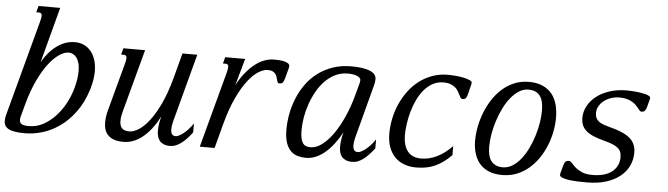

<svg xmlns="http://www.w3.org/2000/svg" viewBox="-60 -898 3795 1090"><g transform="rotate(5 1837.0 -352.5)"><path d="M75.2 -84.5Q71.8 -72.8 71.8 -63Q71.8 -47.4 83.3 -39.6Q94.7 -31.7 124 -31.7Q169.4 -31.7 208.3 -53.2Q247.1 -74.7 278.1 -108.9Q309.1 -143.1 331.1 -185.1Q353 -227.1 364.3 -268.1Q372.6 -298.3 376 -322.8Q379.4 -347.2 379.4 -367.2Q379.4 -395 373.5 -414.3Q367.7 -433.6 358.2 -445.3Q348.6 -457 337.2 -462.2Q325.7 -467.3 314.9 -467.3Q289.6 -467.3 259.3 -446.5Q229 -425.8 199 -386Q168.9 -346.2 141.6 -287.6Q114.3 -229 93.8 -153.3ZM160.2 -399.4Q195.8 -461.4 243.7 -495.4Q291.5 -529.3 344.2 -529.3Q374 -529.3 397.5 -518.1Q420.9 -506.8 437.3 -486.3Q453.6 -465.8 462.4 -437.3Q471.2 -408.7 471.2 -373.5Q471.2 -325.2 453.6 -268.1Q429.7 -192.9 390.6 -139.9Q351.6 -86.9 304.4 -53.5Q257.3 -20 206.1 -4.6Q154.8 10.7 106.4 10.7Q73.2 10.7 50.3 7.1Q27.3 3.4 13.2 -4.2Q-1 -11.7 -7.3 -23.2Q-13.7 -34.7 -13.7 -50.8Q-13.7 -66.4 -7.8 -87.9L137.7 -630.9Q143.1 -651.4 143.1 -661.1Q143.1 -671.9 138.2 -675.5Q133.3 -679.2 124.5 -679.2H110.8L120.6 -715.8H244.1Z M745.1 -518.6 650.4 -165.5Q640.6 -130.4 640.6 -106.4Q640.6 -78.6 653.8 -64.9Q667 -51.3 696.3 -51.3Q719.2 -51.3 748.5 -69.3Q777.8 -87.4 808.3 -126.7Q838.9 -166 868.2 -228.3Q897.5 -290.5 920.9 -378.4L958 -518.6H1042.5L946.3 -157.2Q944.3 -150.4 941.9 -141.4Q939.5 -132.3 937.3 -122.8Q935.1 -113.3 933.6 -103.3Q932.1 -93.3 932.1 -84.5Q932.1 -68.8 938.2 -58.1Q944.3 -47.4 960.9 -47.4Q967.3 -47.4 978.3 -52.5Q989.3 -57.6 1002.7 -67.9Q1016.1 -78.1 1030.3 -93.3Q1044.4 -108.4 1057.6 -128.4V-77.1Q1043 -58.1 1028.1 -42Q1013.2 -25.9 997.8 -14.2Q982.4 -2.4 966.6 4.2Q950.7 10.7 934.1 10.7Q912.1 10.7 897.2 4.4Q882.3 -2 873.5 -12.7Q864.7 -23.4 861.1 -38.1Q857.4 -52.7 857.4 -68.8Q857.4 -89.8 860.8 -111.6Q864.3 -133.3 870.1 -152.8Q846.7 -107.9 821.8 -76.9Q796.9 -45.9 771 -26.4Q745.1 -6.8 719 2Q692.9 10.7 667 10.7Q637.2 10.7 616 3.7Q594.7 -3.4 581.1 -16.6Q567.4 -29.8 561 -48.6Q554.7 -67.4 554.7 -90.8Q554.7 -124 565.4 -162.6L638.2 -433.6Q640.6 -443.8 642.1 -451.4Q643.6 -459 643.6 -464.4Q643.6 -474.6 638.9 -478.3Q634.3 -481.9 625.5 -481.9H611.8L621.6 -518.6Z M1448.2 -467.3Q1425.3 -467.3 1396 -449.2Q1366.7 -431.2 1336.2 -391.8Q1305.7 -352.5 1276.4 -290.3Q1247.1 -228 1223.6 -140.1L1186.5 0H1102.1L1218.3 -433.6Q1220.7 -443.8 1222.2 -451.4Q1223.6 -459 1223.6 -464.4Q1223.6 -474.6 1219 -478.3Q1214.4 -481.9 1205.6 -481.9H1191.9L1201.7 -518.6H1315.4L1272.5 -365.7Q1295.4 -408.2 1320.8 -439Q1346.2 -469.7 1372.8 -490Q1399.4 -510.3 1426.3 -519.8Q1453.1 -529.3 1479.5 -529.3Q1487.8 -529.3 1502.7 -528.8Q1517.6 -528.3 1532.2 -525.4Q1546.9 -522.5 1557.6 -516.4Q1568.4 -510.3 1568.4 -499Q1568.4 -494.1 1566.9 -489.3L1551.3 -430.7Q1546.9 -413.6 1541 -405.3Q1535.2 -397 1520 -397Q1513.7 -397 1511 -402.1Q1508.3 -407.2 1506.3 -415Q1504.4 -422.9 1501.7 -432.1Q1499 -441.4 1493.2 -449.2Q1487.3 -457 1476.8 -462.2Q1466.3 -467.3 1448.2 -467.3Z M1669.4 -145Q1669.4 -119.1 1672.9 -101.1Q1676.3 -83 1683.3 -72Q1690.4 -61 1701.4 -56.2Q1712.4 -51.3 1728 -51.3Q1760.7 -51.3 1793.9 -76.4Q1827.1 -101.6 1857.2 -144.5Q1887.2 -187.5 1912.4 -244.1Q1937.5 -300.8 1954.6 -363.8L1973.6 -434.1Q1977.1 -445.8 1977.1 -455.6Q1977.1 -463.4 1970.9 -469.2Q1964.8 -475.1 1954.6 -479Q1944.3 -482.9 1931.2 -484.9Q1918 -486.8 1903.3 -486.8Q1864.7 -486.8 1832.5 -470.9Q1800.3 -455.1 1774.2 -428.5Q1748 -401.9 1728.5 -366.9Q1709 -332 1695.8 -294.2Q1682.6 -256.3 1676 -217.8Q1669.4 -179.2 1669.4 -145ZM1583.5 -139.6Q1583.5 -183.1 1592 -229Q1600.6 -274.9 1618.2 -318.1Q1635.7 -361.3 1663.1 -399.9Q1690.4 -438.5 1728 -467Q1765.6 -495.6 1813.7 -512.5Q1861.8 -529.3 1920.9 -529.3Q1987.3 -529.3 2024.9 -514.4Q2062.5 -499.5 2062.5 -467.8Q2062.5 -459.5 2060.8 -450.2Q2059.1 -440.9 2056.6 -430.7L1984.4 -157.2Q1982.4 -150.4 1980 -141.4Q1977.5 -132.3 1975.3 -122.8Q1973.1 -113.3 1971.7 -103.3Q1970.2 -93.3 1970.2 -84.5Q1970.2 -68.8 1976.3 -58.1Q1982.4 -47.4 1999 -47.4Q2005.4 -47.4 2016.4 -52.5Q2027.3 -57.6 2040.8 -67.9Q2054.2 -78.1 2068.4 -93.3Q2082.5 -108.4 2095.7 -128.4V-77.1Q2081.1 -58.1 2066.2 -42Q2051.3 -25.9 2035.9 -14.2Q2020.5 -2.4 2004.6 4.2Q1988.8 10.7 1972.2 10.7Q1950.2 10.7 1935.3 4.4Q1920.4 -2 1911.6 -12.7Q1902.8 -23.4 1899.2 -38.1Q1895.5 -52.7 1895.5 -68.8Q1895.5 -89.8 1898.9 -111.6Q1902.3 -133.3 1908.2 -152.8Q1887.2 -114.7 1864 -84.5Q1840.8 -54.2 1815.4 -33Q1790 -11.7 1763.2 -0.5Q1736.3 10.7 1708.5 10.7Q1684.1 10.7 1661.4 4.6Q1638.7 -1.5 1621.3 -18.3Q1604 -35.2 1593.8 -64.2Q1583.5 -93.3 1583.5 -139.6Z M2449.2 -483.9Q2415 -483.9 2387.5 -468.8Q2359.9 -453.6 2338.6 -428.2Q2317.4 -402.8 2301.8 -369.9Q2286.1 -336.9 2276.1 -301.5Q2266.1 -266.1 2261.2 -230.7Q2256.3 -195.3 2256.3 -165Q2257.3 -106.9 2282.7 -74.7Q2308.1 -42.5 2359.4 -42.5Q2451.2 -42.5 2535.2 -128.4V-77.1Q2512.7 -54.2 2490.2 -37.8Q2467.8 -21.5 2443.6 -10.5Q2419.4 0.5 2392.6 5.6Q2365.7 10.7 2335 10.7Q2298.8 10.7 2268.1 -0.5Q2237.3 -11.7 2215.1 -33.9Q2192.9 -56.2 2180.2 -89.6Q2167.5 -123 2167.5 -167.5Q2167.5 -211.4 2176.8 -255.4Q2186 -299.3 2204.1 -339.4Q2222.2 -379.4 2248.3 -414.3Q2274.4 -449.2 2308.1 -474.6Q2341.8 -500 2382.3 -514.6Q2422.9 -529.3 2469.7 -529.3Q2491.7 -529.3 2516.1 -527.1Q2540.5 -524.9 2561 -520.5Q2581.5 -516.1 2595 -510Q2608.4 -503.9 2608.4 -496.6Q2608.4 -491.7 2606.9 -486.8L2593.8 -433.1Q2589.8 -416 2584.2 -407.7Q2578.6 -399.4 2563.5 -399.4Q2557.1 -399.4 2553 -405.8Q2548.8 -412.1 2544.4 -421.4Q2540 -430.7 2533.7 -441.7Q2527.3 -452.6 2516.6 -461.9Q2505.9 -471.2 2489.7 -477.5Q2473.6 -483.9 2449.2 -483.9Z M2656.2 -172.4Q2656.2 -210 2664.3 -251.2Q2672.4 -292.5 2688 -332.3Q2703.6 -372.1 2726.8 -407.7Q2750 -443.4 2780.5 -470.5Q2811 -497.6 2848.9 -513.4Q2886.7 -529.3 2931.6 -529.3Q2976.1 -529.3 3008.3 -515.6Q3040.5 -502 3061.5 -477.1Q3082.5 -452.1 3092.5 -417Q3102.5 -381.8 3102.5 -338.9Q3102.5 -301.3 3094.7 -260.7Q3086.9 -220.2 3071.3 -181.2Q3055.7 -142.1 3032.2 -107.4Q3008.8 -72.8 2978 -46.4Q2947.3 -20 2909.2 -4.6Q2871.1 10.7 2825.7 10.7Q2783.7 10.7 2752.7 -1.5Q2721.7 -13.7 2700.7 -36.1Q2679.7 -58.6 2668.7 -90.3Q2657.7 -122.1 2656.2 -161.1ZM2933.1 -485.4Q2904.8 -485.4 2879.4 -469.2Q2854 -453.1 2832.5 -426.5Q2811 -399.9 2793.7 -364.7Q2776.4 -329.6 2764.2 -291.7Q2752 -253.9 2745.4 -215.6Q2738.8 -177.2 2738.8 -144Q2738.8 -119.1 2743.2 -98.6Q2747.6 -78.1 2757.8 -63.7Q2768.1 -49.3 2784.7 -41.3Q2801.3 -33.2 2826.2 -33.2Q2854.5 -33.2 2880.1 -49.1Q2905.8 -64.9 2927.2 -91.6Q2948.7 -118.2 2965.8 -153.1Q2982.9 -188 2994.9 -225.8Q3006.8 -263.7 3013.2 -301.8Q3019.5 -339.8 3019.5 -373.5Q3019.5 -398.4 3015.1 -419.2Q3010.7 -439.9 3000.7 -454.6Q2990.7 -469.2 2974.1 -477.3Q2957.5 -485.4 2933.1 -485.4Z M3336.9 -34.2Q3372.6 -34.2 3400.6 -42.2Q3428.7 -50.3 3447.8 -65.4Q3466.8 -80.6 3476.8 -101.3Q3486.8 -122.1 3486.8 -147.9Q3486.8 -167 3481.2 -179.9Q3475.6 -192.9 3463.4 -202.4Q3451.2 -211.9 3432.6 -219Q3414.1 -226.1 3388.7 -232.9Q3352.5 -242.2 3326.7 -252.9Q3300.8 -263.7 3283.9 -277.8Q3267.1 -292 3259.3 -310.1Q3251.5 -328.1 3251.5 -352.1Q3251.5 -387.2 3268.3 -419.2Q3285.2 -451.2 3315.9 -475.6Q3346.7 -500 3390.6 -514.6Q3434.6 -529.3 3488.8 -529.3Q3496.1 -529.3 3509 -528.8Q3522 -528.3 3537.1 -527.1Q3552.2 -525.9 3567.9 -523.4Q3583.5 -521 3596.2 -517.6Q3608.9 -514.2 3616.9 -509.5Q3625 -504.9 3625 -499Q3625 -494.1 3623.5 -489.3L3613.3 -450.2Q3608.9 -433.1 3602.8 -424.8Q3596.7 -416.5 3582 -416.5Q3576.7 -416.5 3572 -421.6Q3567.4 -426.8 3561.3 -434.6Q3555.2 -442.4 3546.6 -451.2Q3538.1 -460 3525.1 -467.8Q3512.2 -475.6 3494.1 -480.7Q3476.1 -485.8 3451.2 -485.8Q3426.8 -485.8 3404.3 -478.3Q3381.8 -470.7 3364.5 -457.5Q3347.2 -444.3 3336.7 -426.3Q3326.2 -408.2 3326.2 -387.2Q3326.2 -369.6 3332 -357.9Q3337.9 -346.2 3348.6 -338.1Q3359.4 -330.1 3374.3 -324.7Q3389.2 -319.3 3407.7 -314.5Q3448.2 -304.2 3477.5 -292Q3506.8 -279.8 3525.6 -264.2Q3544.4 -248.5 3553.5 -227.8Q3562.5 -207 3562.5 -179.7Q3562.5 -140.1 3545.9 -105.5Q3529.3 -70.8 3497.1 -44.9Q3464.8 -19 3417.5 -4.2Q3370.1 10.7 3309.1 10.7Q3283.7 10.7 3256.1 9.8Q3228.5 8.8 3205.8 5.6Q3183.1 2.4 3168.2 -3.7Q3153.3 -9.8 3153.3 -19.5Q3153.3 -23.9 3154.8 -29.3L3165.5 -68.4Q3168 -76.7 3170.2 -83Q3172.4 -89.4 3175.8 -93.5Q3179.2 -97.7 3184.1 -99.9Q3189 -102.1 3196.8 -102.1Q3206.1 -102.1 3214.8 -91.6Q3223.6 -81.1 3238 -68.1Q3252.4 -55.2 3275.6 -44.7Q3298.8 -34.2 3336.9 -34.2Z"/></g></svg>

Font: Arian AMU Serif
Style: Italic
Weight: 400
Italic angle: -15°
Designer: Ruben Hakobyan (Tarumian)
Foundry: Ruben Hakobyan (Tarumian)
Version: Version 1.002